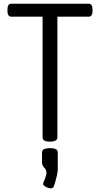

<svg xmlns="http://www.w3.org/2000/svg" viewBox="-20 -760 540 1037"><path d="M40 -740H460Q480 -740 480 -705Q480 -670 460 -670H290V-18Q290 5 250 5Q210 5 210 -18V-670H40Q20 -670 20 -705Q20 -740 40 -740ZM255 257Q242 257 227.5 249Q213 241 213 234Q213 230 215 225L225 199Q227 192 229 186Q231 180 231 174Q231 157 219 145.5Q207 134 207 116V64Q207 50 219 45Q231 40 249 40Q268 40 280 45Q292 50 292 64V155Q292 178 275 234L270 248Q267 257 255 257Z"/></svg>

Font: Offside
Style: Regular
Weight: 400
Designer: Eduardo Rodriguez Tunni
Foundry: Eduardo Rodriguez Tunni
Version: Version 1.002; ttfautohint (v1.8.4.7-5d5b);gftools[0.9.23]